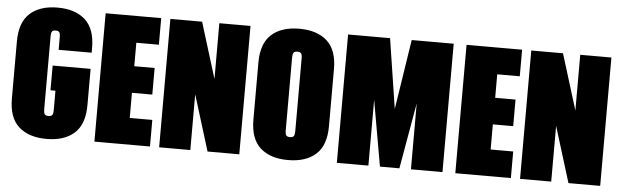

<svg xmlns="http://www.w3.org/2000/svg" viewBox="-47 -871 3378 1043"><g transform="rotate(5 1642.5 -350.0)"><path d="M257 -257H230V-392H437V-194Q437 -90 382.5 -41Q328 8 231 8Q134 8 79.5 -41Q25 -90 25 -194V-506Q25 -610 79.5 -659Q134 -708 230 -708Q326 -708 380.5 -659Q435 -610 435 -506V-480H255V-550Q255 -568 250 -575.5Q245 -583 230 -583Q215 -583 210 -575.5Q205 -568 205 -550V-150Q205 -132 210.5 -124.5Q216 -117 231 -117Q246 -117 251.5 -124.5Q257 -132 257 -150Z M672 -427H783V-282H672V-145H795V0H492V-700H795V-555H672Z M1282 0H1109L1015 -304V0H845V-700H1018L1112 -396V-700H1282Z M1342 -194V-506Q1342 -610 1396.5 -659Q1451 -708 1548 -708Q1645 -708 1699.5 -659Q1754 -610 1754 -506V-194Q1754 -90 1699.5 -41Q1645 8 1548 8Q1451 8 1396.5 -41Q1342 -90 1342 -194ZM1574 -150V-550Q1574 -568 1568.5 -575.5Q1563 -583 1548 -583Q1533 -583 1527.5 -575.5Q1522 -568 1522 -550V-150Q1522 -132 1527.5 -124.5Q1533 -117 1548 -117Q1563 -117 1568.5 -124.5Q1574 -132 1574 -150Z M2390 0H2218V-359L2155 0H2049L1986 -359V0H1814V-700H2043L2102 -319L2161 -700H2390Z M2640 -427H2751V-282H2640V-145H2763V0H2460V-700H2763V-555H2640Z M3250 0H3077L2983 -304V0H2813V-700H2986L3080 -396V-700H3250Z"/></g></svg>

Font: FFF_AZADLIQ Black
Style: Regular
Weight: 900
Designer: bBox Type GmbH
Foundry: bBox Type GmbH
Version: Version 1.001